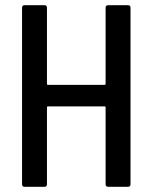

<svg xmlns="http://www.w3.org/2000/svg" viewBox="-20 -720 588 740"><path d="M397 -700H473Q483 -700 483 -690V-10Q483 0 473 0H397Q387 0 387 -10V-306Q387 -310 383 -310H165Q161 -310 161 -306V-10Q161 0 151 0H75Q65 0 65 -10V-690Q65 -700 75 -700H151Q161 -700 161 -690V-397Q161 -393 165 -393H383Q387 -393 387 -397V-690Q387 -700 397 -700Z"/></svg>

Font: Barlow Semi Condensed Medium
Style: Regular
Weight: 500
Width: 4
Designer: Jeremy Tribby
Foundry: Tribby Type
Version: Version 1.422; ttfautohint (v1.8)